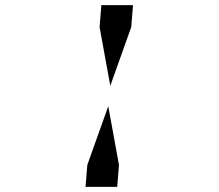

<svg xmlns="http://www.w3.org/2000/svg" viewBox="-20 -876 856 752"><path d="M370 -770 377 -856H501L494 -770L412 -540ZM446 -230 439 -144H315L322 -230L404 -460Z"/></svg>

Font: DSEG14 Modern
Style: Bold Italic
Weight: 700
Italic angle: -5°
Designer: Keshikan(Twitter:@keshinomi_88pro)
Version: Version 0.46